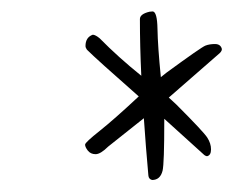

<svg xmlns="http://www.w3.org/2000/svg" viewBox="-20 -530 425 331"><path d="M127.4 -450.7Q127.4 -465.8 140.1 -470.2Q145 -469.7 151.9 -463.9Q183.6 -431.6 223.6 -399.4Q221.2 -450.2 221.2 -497.1Q221.2 -505.9 237.8 -509.8Q241.2 -510.3 243.2 -510.3Q251 -509.8 251.5 -480Q252 -450.2 257.3 -397L267.1 -404.8Q327.1 -448.7 334.2 -451.4Q341.3 -454.1 350.6 -454.1Q359.9 -454.1 362.3 -446.3Q363.3 -442.9 358.9 -438.5L271 -361.8L283.7 -350.1Q331.1 -302.7 337.4 -292.7Q343.8 -282.7 343.8 -272.5Q343.8 -262.2 336.9 -260.7Q333.5 -261.2 330.6 -264.2L263.2 -325.2V-321.3Q263.2 -248.5 260.3 -235.8Q256.3 -219.7 242.2 -219.7Q236.3 -221.2 235.8 -227.5Q231.4 -275.9 228 -326.2L166.5 -277.3Q153.3 -264.2 144.8 -264.2Q136.2 -264.2 131.3 -270.5Q126.5 -276.9 126.7 -280.8Q127 -284.7 151.9 -304.4Q176.8 -324.2 219.2 -363.8Q146 -428.2 129.9 -444.3Q127.4 -447.8 127.4 -450.7Z"/></svg>

Font: Kristi
Style: Regular
Weight: 400
Italic angle: -15°
Version: Version 1.004